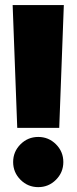

<svg xmlns="http://www.w3.org/2000/svg" viewBox="-20 -748 310 777"><path d="M49.8 -230.5 31.2 -727.5H238.3L219.7 -230.5ZM134.8 9.3Q92.8 9.3 63 -20.5Q33.2 -50.3 33.2 -92.3Q33.2 -134.3 63 -164.1Q92.8 -193.8 134.8 -193.8Q176.8 -193.8 206.5 -164.1Q236.3 -134.3 236.3 -92.3Q236.3 -50.3 206.5 -20.5Q176.8 9.3 134.8 9.3Z"/></svg>

Font: Inter Display Black
Style: Regular
Weight: 900
Designer: Rasmus Andersson
Foundry: rsms
Version: Version 4.000;git-a52131595